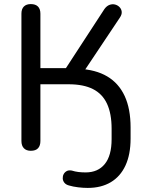

<svg xmlns="http://www.w3.org/2000/svg" viewBox="-20 -732 716 941"><path d="M410 189Q388 189 363 186Q338 183 318 177Q303 173 295.5 163.5Q288 154 287.5 142.5Q287 131 292 121.5Q297 112 307 106.5Q317 101 332 104Q348 109 364.5 111Q381 113 400 113Q460 113 493.5 72Q527 31 527 -50V-101Q527 -175 504.5 -223.5Q482 -272 435.5 -295.5Q389 -319 316 -319H178V-41Q178 -18 166.5 -5.5Q155 7 131 7Q109 7 97 -5.5Q85 -18 85 -41V-665Q85 -688 97 -700Q109 -712 131 -712Q154 -712 166 -700Q178 -688 178 -665V-398H318L290 -378L492 -688Q503 -703 516.5 -708Q530 -713 543 -710Q556 -707 565.5 -697.5Q575 -688 576.5 -674.5Q578 -661 567 -645L378 -362L364 -395Q449 -391 505.5 -357.5Q562 -324 591 -261.5Q620 -199 620 -107V-53Q620 25 595 79Q570 133 523 161Q476 189 410 189Z"/></svg>

Font: Nunito Medium
Style: Regular
Weight: 500
Designer: Vernon Adams
Foundry: Vernon Adams
Version: Version 3.601